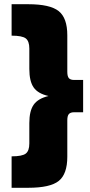

<svg xmlns="http://www.w3.org/2000/svg" viewBox="-20 -764 425 910"><path d="M374 -385V-232H332Q314 -232 306.5 -223.5Q299 -215 299 -194V-21Q299 61 258.5 93.5Q218 126 114 126H35V-23Q85 -23 102 -36Q119 -49 119 -84V-181Q119 -238 139.5 -267.5Q160 -297 210 -309Q160 -320 139.5 -349.5Q119 -379 119 -437V-534Q119 -569 102 -582Q85 -595 35 -595V-744H114Q217 -744 258 -711.5Q299 -679 299 -597V-424Q299 -402 306.5 -393.5Q314 -385 332 -385Z"/></svg>

Font: Montserrat Extra Bold
Style: Regular
Weight: 800
Designer: Julieta Ulanovsky
Foundry: Julieta Ulanovsky
Version: Version 3.001;PS 003.001;hotconv 1.0.70;makeotf.lib2.5.58329